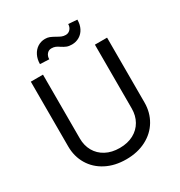

<svg xmlns="http://www.w3.org/2000/svg" viewBox="-209 -1045 1124 1201"><g transform="rotate(-30 353.5 -444.5)"><path d="M628.9 -707V-239.3Q628.9 -167 594.7 -109.6Q560.5 -52.2 498 -19.8Q435.5 12.7 353.5 12.7Q271.5 12.7 209 -19.8Q146.5 -52.2 112.3 -109.6Q78.1 -167 78.1 -239.3V-707H166V-246.1Q166 -194.8 188.7 -154.8Q211.4 -114.7 253.9 -92Q296.4 -69.3 353.5 -69.3Q411.1 -69.3 453.4 -92Q495.6 -114.7 518.3 -154.8Q541 -194.8 541 -246.1V-707ZM288.1 -894.5Q306.2 -894.5 319.8 -889.2Q333.5 -883.8 354.5 -872.1Q371.6 -861.8 385 -856.2Q398.4 -850.6 414.1 -850.6Q434.1 -850.6 447.5 -865.5Q460.9 -880.4 460.9 -902.3L524.4 -897.5Q524.4 -861.8 510.5 -835Q496.6 -808.1 472.2 -793.7Q447.8 -779.3 418 -779.3Q396 -779.3 380.9 -785.4Q365.7 -791.5 348.6 -802.7Q334 -813 321.8 -818.1Q309.6 -823.2 293 -823.2Q273.4 -823.2 260.7 -808.1Q248 -793 248 -770.5L182.6 -773.4Q182.6 -808.1 196.5 -835.9Q210.4 -863.8 234.6 -879.2Q258.8 -894.5 288.1 -894.5Z"/></g></svg>

Font: WEMIX Pretendard
Style: Regular
Weight: 400
Designer: Base glyphs from Inter by Rasmus Andersson; Hangeul glyphs from Noto Sans CJK(Source Han Sans) by Jang Soo-young and Kan
Foundry: Kil Hyung-jin
Version: Version 1.000